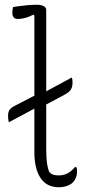

<svg xmlns="http://www.w3.org/2000/svg" viewBox="-20 -780 390 810"><path d="M35 -750Q43 -752 53 -753Q63 -754 73.5 -755.5Q84 -757 95 -758Q106 -759 116 -759.5Q126 -760 135 -760Q145 -760 154 -758Q163 -756 169 -751Q175 -746 175 -737Q175 -679 175 -620.5Q175 -562 175 -503.5Q175 -445 175 -386Q175 -327 175 -268.5Q175 -210 175 -152Q175 -115 178 -93Q181 -71 188 -54Q197 -45 206 -42.5Q215 -40 228 -40Q249 -40 265.5 -49Q282 -58 296 -75H302Q304 -71 304.5 -65.5Q305 -60 305 -54Q305 -47 303 -39Q301 -31 297.5 -24.5Q294 -18 289 -12Q283 -5 273 0Q263 5 251.5 7.5Q240 10 228 10Q204 10 185 1Q166 -8 152.5 -27Q139 -46 132 -74Q125 -102 125 -139Q125 -197 125 -254.5Q125 -312 125 -369.5Q125 -427 125 -484.5Q125 -542 125 -599.5Q125 -657 125 -714L121 -718Q113 -714 101.5 -709.5Q90 -705 78 -702.5Q66 -700 55 -700Q44 -700 38 -706.5Q32 -713 32 -726Q32 -733 33 -739.5Q34 -746 35 -750ZM283 -453Q285 -448 285.5 -442Q286 -436 286 -431Q286 -418 282.5 -409Q279 -400 271 -393Q263 -386 248 -378L169 -336Q163 -333 156.5 -332Q150 -331 144 -330Q138 -329 131 -325L17 -264Q16 -269 15.5 -273.5Q15 -278 14.5 -282.5Q14 -287 14 -291Q14 -308 20.5 -317Q27 -326 43 -334L132 -380Q138 -383 143.5 -384Q149 -385 154.5 -386Q160 -387 166 -390Z"/></svg>

Font: Recursive Casual Light
Style: Regular
Weight: 300
Version: Version 1.047